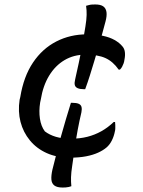

<svg xmlns="http://www.w3.org/2000/svg" viewBox="-20 -759 640 861"><path d="M369 -605Q410 -605 441 -598.5Q472 -592 494 -579.5Q516 -567 529 -551Q538 -541 540 -525.5Q542 -510 538 -491Q537 -482 534 -474Q531 -466 527.5 -459.5Q524 -453 518 -447H512Q487 -483 453 -498.5Q419 -514 364 -514Q311 -514 269.5 -489.5Q228 -465 200.5 -420Q173 -375 163 -313L160 -299Q154 -261 159 -227Q164 -193 181 -170Q202 -154 230.5 -145.5Q259 -137 297 -137Q338 -137 371.5 -145.5Q405 -154 434.5 -170.5Q464 -187 490 -212H496Q497 -206 497 -198.5Q497 -191 497 -183.5Q497 -176 495 -169Q491 -148 481.5 -129Q472 -110 458 -98Q443 -85 420 -74.5Q397 -64 366 -58Q335 -52 295 -52Q235 -52 189.5 -72.5Q144 -93 114 -129.5Q84 -166 72 -212.5Q60 -259 68 -312L71 -324Q86 -416 128 -478.5Q170 -541 232.5 -573Q295 -605 369 -605ZM362 -359H356Q339 -359 328.5 -363.5Q318 -368 315.5 -377.5Q313 -387 317 -403Q325 -438 333.5 -478Q342 -518 349.5 -560Q357 -602 363 -640Q368 -671 368.5 -692Q369 -713 366 -733Q371 -734 377.5 -736Q384 -738 391.5 -738.5Q399 -739 407 -739Q431 -739 443 -730.5Q455 -722 457.5 -705Q460 -688 453 -662Q446 -636 438 -606.5Q430 -577 421 -546.5Q412 -516 402.5 -484Q393 -452 383 -420.5Q373 -389 362 -359ZM298 -298H304Q323 -298 333 -293.5Q343 -289 345.5 -279.5Q348 -270 345 -255Q336 -217 328.5 -177Q321 -137 315.5 -96.5Q310 -56 304 -17Q299 15 298.5 36Q298 57 300 76Q295 78 288.5 79.5Q282 81 274.5 81.5Q267 82 261 82Q236 82 224 73Q212 64 210.5 46.5Q209 29 215 2Q224 -33 233.5 -71Q243 -109 253.5 -147.5Q264 -186 275.5 -224Q287 -262 298 -298Z"/></svg>

Font: Rec Mono Duotone
Style: Italic
Weight: 400
Italic angle: -10°
Monospace: yes
Version: Version 1.085; ttfautohint (v1.8.4.7-5d5b)